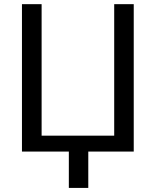

<svg xmlns="http://www.w3.org/2000/svg" viewBox="-20 -731 753 926"><path d="M85.9 0V-710.9H180.7V-76.7H530.8V-710.9H625V0ZM405.8 -67.4V175.3H312V-67.4Z"/></svg>

Font: RobotoDEMO
Style: Regular
Weight: 400
Designer: Christian Robertson
Foundry: Google
Version: Version 2.136